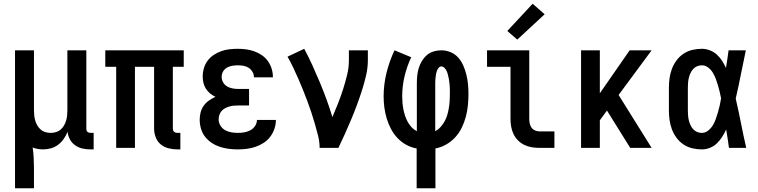

<svg xmlns="http://www.w3.org/2000/svg" viewBox="-20 -788 4040 1023"><path d="M60 215V-520H161V-200Q161 -186 162.5 -172Q164 -158 168 -144.5Q172 -131 179.5 -118.5Q187 -106 197.5 -97Q208 -88 222 -84Q236 -80 250 -80Q264 -80 278 -84Q292 -88 302.5 -97Q313 -106 320.5 -118.5Q328 -131 332 -144.5Q336 -158 337.5 -172Q339 -186 339 -200V-520H440V-103Q440 -98 441 -93.5Q442 -89 445.5 -86Q449 -83 453.5 -81.5Q458 -80 463 -80H479V8H463Q441 8 420 3.5Q399 -1 381 -13.5Q363 -26 352.5 -45.5Q342 -65 340 -86Q332 -66 319.5 -48Q307 -30 290 -17Q273 -4 252 2Q231 8 209 8Q195 8 181 5.5Q167 3 154 -2Q158 25 159.5 52.5Q161 80 161 107V215Z M925 8Q901 8 877.5 2Q854 -4 836 -19Q818 -34 809.5 -57Q801 -80 801 -103V-432H699V0H599V-432H541V-520H959V-432H901V-103Q901 -98 902.5 -93.5Q904 -89 907.5 -86Q911 -83 915.5 -81.5Q920 -80 925 -80H941V8Z M1247 8Q1223 8 1199 5Q1175 2 1152 -5.5Q1129 -13 1108.5 -26.5Q1088 -40 1073 -59Q1058 -78 1051 -102Q1044 -126 1044 -150Q1044 -170 1049 -189.5Q1054 -209 1065.5 -225Q1077 -241 1093.5 -252.5Q1110 -264 1128 -272Q1113 -279 1099.5 -290Q1086 -301 1077 -315.5Q1068 -330 1064 -346.5Q1060 -363 1060 -380Q1060 -403 1066.5 -425Q1073 -447 1086.5 -465Q1100 -483 1119 -495.5Q1138 -508 1159 -515.5Q1180 -523 1202.5 -525.5Q1225 -528 1247 -528Q1270 -528 1292 -525Q1314 -522 1335 -514.5Q1356 -507 1375 -494Q1394 -481 1407 -463Q1420 -445 1427 -423Q1434 -401 1434 -379Q1434 -378 1434 -377.5Q1434 -377 1434 -376H1333Q1333 -376 1333 -376.5Q1333 -377 1333 -377Q1333 -392 1325 -405.5Q1317 -419 1304.5 -427Q1292 -435 1277 -437.5Q1262 -440 1247 -440Q1232 -440 1217 -437.5Q1202 -435 1189 -427.5Q1176 -420 1168.5 -407Q1161 -394 1161 -379Q1161 -363 1169 -349Q1177 -335 1190 -327.5Q1203 -320 1218.5 -317Q1234 -314 1250 -314H1307V-226H1250Q1238 -226 1226 -225Q1214 -224 1202 -220.5Q1190 -217 1179.5 -211.5Q1169 -206 1161 -197Q1153 -188 1149 -176Q1145 -164 1145 -152Q1145 -134 1154.5 -118.5Q1164 -103 1179.5 -94.5Q1195 -86 1212.5 -83Q1230 -80 1247 -80Q1265 -80 1282 -83Q1299 -86 1314 -94Q1329 -102 1339 -117Q1349 -132 1349 -149Q1349 -149 1349 -149Q1349 -149 1349 -149H1450Q1450 -149 1450 -149Q1450 -149 1450 -149Q1450 -125 1442 -101.5Q1434 -78 1419.5 -59Q1405 -40 1385 -27Q1365 -14 1342 -6Q1319 2 1295 5Q1271 8 1247 8Z M1683 0Q1683 -32 1675 -64Q1667 -96 1658 -127Q1649 -158 1639 -188.5Q1629 -219 1617.5 -249.5Q1606 -280 1594 -310Q1582 -340 1569 -369.5Q1556 -399 1542 -428.5Q1528 -458 1512 -486L1601 -528Q1624 -485 1644.5 -440Q1665 -395 1684 -349.5Q1703 -304 1720 -257.5Q1737 -211 1751 -164Q1767 -201 1781.5 -238Q1796 -275 1808 -312.5Q1820 -350 1829.5 -389Q1839 -428 1839 -468V-520H1940V-468Q1940 -427 1930.5 -386Q1921 -345 1908.5 -306Q1896 -267 1881.5 -228Q1867 -189 1851 -151Q1835 -113 1818 -75Q1801 -37 1783 0Z M2200 215V3Q2171 -2 2144.5 -16.5Q2118 -31 2097.5 -53Q2077 -75 2063 -101.5Q2049 -128 2040.5 -156.5Q2032 -185 2028 -214.5Q2024 -244 2024 -274Q2024 -338 2039.5 -400.5Q2055 -463 2082 -520L2171 -483Q2148 -434 2135.5 -381.5Q2123 -329 2123 -275Q2123 -257 2124.5 -239.5Q2126 -222 2129.5 -204.5Q2133 -187 2138.5 -170.5Q2144 -154 2152.5 -138.5Q2161 -123 2173 -110Q2185 -97 2201 -89V-343Q2201 -364 2203 -384.5Q2205 -405 2211 -425Q2217 -445 2228 -463Q2239 -481 2254.5 -494.5Q2270 -508 2290.5 -514Q2311 -520 2331 -520Q2357 -520 2381 -510Q2405 -500 2422 -480.5Q2439 -461 2449 -437.5Q2459 -414 2465 -389.5Q2471 -365 2473.5 -339.5Q2476 -314 2476 -289Q2476 -258 2473 -227Q2470 -196 2462 -166Q2454 -136 2440.5 -108Q2427 -80 2406 -57Q2385 -34 2358 -18.5Q2331 -3 2300 3V215ZM2299 -89Q2316 -98 2328.5 -112.5Q2341 -127 2350 -143.5Q2359 -160 2364 -178.5Q2369 -197 2372 -215.5Q2375 -234 2376 -253Q2377 -272 2377 -291Q2377 -301 2377 -311Q2377 -321 2376 -331Q2375 -341 2374 -351Q2373 -361 2371 -370.5Q2369 -380 2366.5 -390Q2364 -400 2360 -409Q2356 -418 2348.5 -426Q2341 -434 2331 -434Q2323 -434 2317 -426.5Q2311 -419 2308 -411Q2305 -403 2303.5 -394.5Q2302 -386 2301 -377.5Q2300 -369 2299.5 -360.5Q2299 -352 2299 -343Z M2854 0Q2834 0 2813 -3.5Q2792 -7 2773.5 -16Q2755 -25 2740 -40Q2725 -55 2716 -74Q2707 -93 2703.5 -113.5Q2700 -134 2700 -155V-432H2575V-520H2800V-155Q2800 -142 2802.5 -130Q2805 -118 2812 -108Q2819 -98 2830.5 -93Q2842 -88 2854 -88H2934V0ZM2736 -577 2683 -623 2818 -768 2882 -712Z M3076 0V-520H3176V-291L3335 -520H3452L3276 -282L3452 0H3338L3214 -199L3176 -147V0Z M3720 8Q3694 8 3668.5 2Q3643 -4 3621.5 -18.5Q3600 -33 3584.5 -54Q3569 -75 3560 -99Q3551 -123 3547.5 -148.5Q3544 -174 3544 -200V-320Q3544 -346 3547.5 -371.5Q3551 -397 3560 -421Q3569 -445 3584.5 -466Q3600 -487 3621.5 -501.5Q3643 -516 3668.5 -522Q3694 -528 3720 -528Q3741 -528 3762 -520Q3783 -512 3799 -497.5Q3815 -483 3827 -464.5Q3839 -446 3848 -426Q3852 -450 3855.5 -473.5Q3859 -497 3862 -520H3954Q3940 -456 3927.5 -391.5Q3915 -327 3900 -263Q3915 -198 3928 -132Q3941 -66 3956 0H3864Q3861 -25 3857 -49.5Q3853 -74 3849 -98Q3840 -78 3828 -59Q3816 -40 3800 -24.5Q3784 -9 3763 -0.5Q3742 8 3720 8ZM3720 -80Q3738 -80 3753.5 -92.5Q3769 -105 3778.5 -121Q3788 -137 3794 -154.5Q3800 -172 3805.5 -190.5Q3811 -209 3815 -227Q3819 -245 3822 -264Q3819 -281 3814.5 -299Q3810 -317 3805 -334.5Q3800 -352 3793.5 -369Q3787 -386 3777.5 -401.5Q3768 -417 3753 -428.5Q3738 -440 3720 -440Q3706 -440 3694 -435Q3682 -430 3673 -420Q3664 -410 3658.5 -397.5Q3653 -385 3650 -372.5Q3647 -360 3646 -346.5Q3645 -333 3645 -320V-200Q3645 -187 3646 -173.5Q3647 -160 3650 -147.5Q3653 -135 3658.5 -122.5Q3664 -110 3673 -100Q3682 -90 3694 -85Q3706 -80 3720 -80Z"/></svg>

Font: Iosevka SS04 Semibold
Style: Regular
Weight: 600
Monospace: yes
Designer: Belleve Invis
Foundry: Belleve Invis
Version: Version 19.0.0; ttfautohint (v1.8.4)